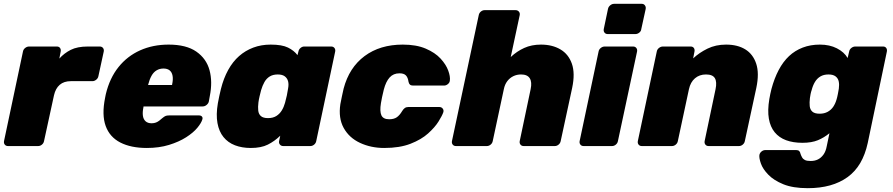

<svg xmlns="http://www.w3.org/2000/svg" viewBox="-26 -763 4664 1003"><path d="M16 0Q5 0 -1 -7.5Q-7 -15 -5 -26L94 -494Q96 -505 105.5 -512.5Q115 -520 126 -520H271Q282 -520 287.5 -512.5Q293 -505 291 -494L284 -457Q309 -485 343.5 -502.5Q378 -520 433 -520H495Q506 -520 512 -512.5Q518 -505 516 -494L488 -365Q486 -354 476.5 -346.5Q467 -339 457 -339H344Q308 -339 286 -320Q264 -301 256 -265L204 -26Q202 -15 193 -7.5Q184 0 173 0Z M741 10Q658 10 602.5 -18.5Q547 -47 526 -105Q505 -163 523 -252Q524 -256 525 -262.5Q526 -269 527 -272Q547 -355 593 -412.5Q639 -470 706 -500Q773 -530 855 -530Q947 -530 999.5 -493.5Q1052 -457 1068.5 -396.5Q1085 -336 1070 -261L1065 -233Q1063 -223 1053.5 -215Q1044 -207 1033 -207H724Q724 -207 723.5 -205Q723 -203 723 -201Q718 -177 720.5 -158.5Q723 -140 734.5 -129.5Q746 -119 766 -119Q779 -119 789 -123Q799 -127 807 -133.5Q815 -140 822 -146Q833 -155 839.5 -157.5Q846 -160 857 -160H1014Q1024 -160 1029 -154Q1034 -148 1031 -139Q1026 -121 1005 -95.5Q984 -70 946.5 -46Q909 -22 857 -6Q805 10 741 10ZM748 -319H873V-321Q879 -348 875.5 -367Q872 -386 860 -395.5Q848 -405 828 -405Q808 -405 792 -395.5Q776 -386 765.5 -367Q755 -348 748 -321Z M1284 10Q1238 10 1201.5 -4Q1165 -18 1141.5 -47Q1118 -76 1110 -120Q1102 -164 1112 -223Q1116 -245 1119.5 -261Q1123 -277 1128 -298Q1142 -354 1166 -397.5Q1190 -441 1223 -470Q1256 -499 1297.5 -514.5Q1339 -530 1388 -530Q1447 -530 1478.5 -514.5Q1510 -499 1528 -475L1533 -494Q1535 -505 1544 -512.5Q1553 -520 1563 -520H1704Q1715 -520 1721 -512.5Q1727 -505 1725 -494L1626 -26Q1624 -15 1615 -7.5Q1606 0 1595 0H1454Q1443 0 1436.5 -7.5Q1430 -15 1432 -26L1438 -54Q1408 -25 1373 -7.5Q1338 10 1284 10ZM1374 -146Q1400 -146 1417.5 -157Q1435 -168 1446 -186Q1457 -204 1463 -226Q1469 -248 1472.5 -264.5Q1476 -281 1479 -301Q1483 -322 1479 -338Q1475 -354 1462 -364Q1449 -374 1425 -374Q1400 -374 1383 -363.5Q1366 -353 1355.5 -334.5Q1345 -316 1338 -292Q1334 -277 1330 -260Q1326 -243 1324 -228Q1321 -204 1323 -185.5Q1325 -167 1337 -156.5Q1349 -146 1374 -146Z M1981 10Q1912 10 1855 -16.5Q1798 -43 1769.5 -94.5Q1741 -146 1752 -219Q1755 -235 1760 -259Q1765 -283 1769 -300Q1798 -410 1878.5 -470Q1959 -530 2078 -530Q2149 -530 2198 -509Q2247 -488 2275.5 -457Q2304 -426 2315.5 -394.5Q2327 -363 2324 -342Q2323 -331 2313.5 -323.5Q2304 -316 2294 -316H2132Q2121 -316 2115.5 -321Q2110 -326 2108 -336Q2105 -358 2094.5 -369Q2084 -380 2061 -380Q2029 -380 2009.5 -358.5Q1990 -337 1979 -295Q1974 -274 1970 -256Q1966 -238 1964 -224Q1957 -181 1966.5 -160.5Q1976 -140 2007 -140Q2032 -140 2047 -150.5Q2062 -161 2075 -183Q2081 -193 2088.5 -198.5Q2096 -204 2107 -204H2269Q2280 -204 2286.5 -196Q2293 -188 2290 -177Q2284 -159 2265 -128.5Q2246 -98 2210.5 -66Q2175 -34 2118.5 -12Q2062 10 1981 10Z M2356 0Q2345 0 2339 -7.5Q2333 -15 2335 -26L2475 -684Q2477 -695 2486 -702.5Q2495 -710 2506 -710H2667Q2678 -710 2684.5 -702.5Q2691 -695 2689 -684L2642 -465Q2674 -495 2712.5 -512.5Q2751 -530 2800 -530Q2859 -530 2901.5 -505Q2944 -480 2961.5 -430Q2979 -380 2963 -304L2903 -26Q2901 -15 2892 -7.5Q2883 0 2872 0H2710Q2699 0 2693 -7.5Q2687 -15 2689 -26L2746 -297Q2754 -334 2741.5 -354Q2729 -374 2696 -374Q2674 -374 2655.5 -365Q2637 -356 2624 -339Q2611 -322 2606 -297L2548 -26Q2546 -15 2537 -7.5Q2528 0 2517 0Z M3023 0Q3012 0 3006 -7.5Q3000 -15 3002 -26L3101 -494Q3103 -505 3112.5 -512.5Q3122 -520 3133 -520H3281Q3292 -520 3298 -512.5Q3304 -505 3302 -494L3202 -26Q3200 -15 3191 -7.5Q3182 0 3171 0ZM3149 -585Q3138 -585 3132 -592.5Q3126 -600 3128 -611L3150 -716Q3152 -727 3161.5 -735Q3171 -743 3182 -743H3327Q3337 -743 3343 -735Q3349 -727 3347 -716L3324 -611Q3323 -600 3313.5 -592.5Q3304 -585 3293 -585Z M3327 0Q3316 0 3310 -7.5Q3304 -15 3306 -26L3405 -494Q3407 -505 3416.5 -512.5Q3426 -520 3437 -520H3582Q3593 -520 3598.5 -512.5Q3604 -505 3602 -494L3595 -458Q3627 -488 3670 -509Q3713 -530 3767 -530Q3827 -530 3867.5 -505Q3908 -480 3924.5 -430Q3941 -380 3925 -304L3865 -26Q3863 -15 3854 -7.5Q3845 0 3834 0H3676Q3665 0 3659 -7.5Q3653 -15 3655 -26L3712 -297Q3720 -335 3708.5 -354.5Q3697 -374 3662 -374Q3628 -374 3604.5 -354Q3581 -334 3573 -297L3515 -26Q3513 -15 3504 -7.5Q3495 0 3484 0Z M4194 220Q4116 220 4066 199.5Q4016 179 3987.5 149.5Q3959 120 3949 91.5Q3939 63 3941 47Q3943 36 3952 28.5Q3961 21 3972 21H4134Q4144 21 4149 26Q4154 31 4156 41Q4159 50 4164 59Q4169 68 4179 73Q4189 78 4209 78Q4230 78 4246.5 70Q4263 62 4275.5 45Q4288 28 4293 0L4307 -67Q4279 -44 4246.5 -30.5Q4214 -17 4166 -17Q4117 -17 4080.5 -30.5Q4044 -44 4021 -72Q3998 -100 3990.5 -143Q3983 -186 3993 -246Q3996 -261 3998 -272Q4000 -283 4004 -298Q4019 -354 4042 -397.5Q4065 -441 4096 -470Q4127 -499 4167.5 -514.5Q4208 -530 4257 -530Q4308 -530 4346 -510.5Q4384 -491 4402 -460L4410 -494Q4412 -505 4421.5 -512.5Q4431 -520 4442 -520H4587Q4598 -520 4603.5 -512.5Q4609 -505 4607 -494L4507 -16Q4494 44 4468 88.5Q4442 133 4402 162Q4362 191 4310 205.5Q4258 220 4194 220ZM4256 -169Q4280 -169 4298 -179Q4316 -189 4327 -205.5Q4338 -222 4344 -243Q4347 -252 4351 -272Q4355 -292 4356 -300Q4359 -321 4355.5 -337.5Q4352 -354 4339 -364Q4326 -374 4302 -374Q4277 -374 4259.5 -363.5Q4242 -353 4231 -334.5Q4220 -316 4214 -292Q4211 -284 4208.5 -272Q4206 -260 4205 -251Q4202 -227 4204 -208.5Q4206 -190 4218 -179.5Q4230 -169 4256 -169Z"/></svg>

Font: Rubik ExtraBold
Style: Italic
Weight: 800
Italic angle: -12°
Designer: Hubert and Fischer
Foundry: Hubert and Fischer
Version: Version 2.300;gftools[0.9.30]